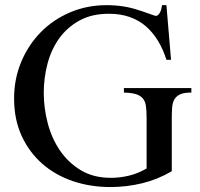

<svg xmlns="http://www.w3.org/2000/svg" viewBox="-20 -716 782 752"><path d="M729.5 -353.5Q701.2 -353.5 686 -346.7Q670.9 -339.8 663.3 -327.1Q655.8 -314.5 654.3 -295.9Q652.8 -277.3 652.8 -253.9V-45.4Q598.1 -13.2 537.1 1.7Q476.1 16.6 412.1 16.6Q334 16.6 265.4 -6.6Q196.8 -29.8 145.8 -74.5Q94.7 -119.1 64.9 -183.6Q35.2 -248 35.2 -330.6Q35.2 -406.7 63 -473.4Q90.8 -540 139.4 -589.6Q188 -639.2 254.4 -667.5Q320.8 -695.8 397.5 -695.8Q430.7 -695.8 462.9 -690.9Q495.1 -686 527.3 -674.8Q528.8 -674.8 538.1 -671.4Q547.4 -668 558.3 -664.3Q569.3 -660.6 578.6 -657.2Q587.9 -653.8 588.9 -653.8Q596.2 -653.8 600.8 -658.9Q605.5 -664.1 608.4 -670.7Q611.3 -677.2 612.5 -684.3Q613.8 -691.4 614.7 -695.8H631.8L649.9 -481.9H631.8Q618.7 -523.4 598.6 -556.4Q578.6 -589.4 551.3 -613Q523.9 -636.7 488 -649.4Q452.1 -662.1 406.7 -662.1Q339.8 -662.1 292 -636Q244.1 -609.9 212.6 -566.7Q181.2 -523.4 166.3 -467.3Q151.4 -411.1 151.4 -352.1Q151.4 -292.5 167 -233.2Q182.6 -173.8 215.1 -126.2Q247.6 -78.6 296.9 -49.1Q346.2 -19.5 414.1 -19.5Q450.7 -19.5 486.3 -28.3Q522 -37.1 554.2 -56.2V-253.9Q554.2 -282.2 551.5 -300.8Q548.8 -319.3 539.3 -330.6Q529.8 -341.8 512.5 -347.2Q495.1 -352.5 465.3 -353.5V-371.1H729.5Z"/></svg>

Font: Simplified Naskh
Style: Regular
Weight: 400
Designer: SIL International
Foundry: Arabeyes
Version: 1.02_alpha